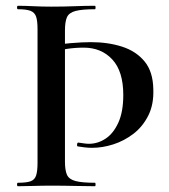

<svg xmlns="http://www.w3.org/2000/svg" viewBox="-20 -645 585 665"><path d="M110 -544Q110 -573 105 -587.5Q100 -602 85.5 -607.5Q71 -613 42 -613Q39 -613 39 -619Q39 -625 42 -625Q66 -625 95.5 -623.5Q125 -622 158 -622Q202 -622 239 -623.5Q276 -625 309 -625Q311 -625 311 -619Q311 -613 309 -613Q264 -613 241.5 -607Q219 -601 212 -585.5Q205 -570 205 -539V-85Q205 -55 212 -39.5Q219 -24 241.5 -18Q264 -12 309 -12Q311 -12 311 -6Q311 0 309 0Q276 0 239 -1Q202 -2 158 -2Q125 -2 95.5 -1Q66 0 42 0Q39 0 39 -6Q39 -12 42 -12Q71 -12 85.5 -17Q100 -22 105 -37Q110 -52 110 -81ZM148 -483Q183 -492 224 -495.5Q265 -499 295 -499Q354 -499 402.5 -483.5Q451 -468 480.5 -432.5Q510 -397 511 -336Q513 -283 493.5 -244.5Q474 -206 442 -181.5Q410 -157 372.5 -145Q335 -133 299 -133Q286 -133 273.5 -134.5Q261 -136 249 -138Q246 -139 247 -145.5Q248 -152 252 -151Q261 -150 270 -148.5Q279 -147 288 -147Q319 -147 346 -165Q373 -183 390 -220.5Q407 -258 407 -316Q407 -398 369 -439Q331 -480 270 -480Q240 -480 210.5 -475.5Q181 -471 157 -464Z"/></svg>

Font: Cormorant Infant Light SemiBold
Style: Regular
Weight: 600
Version: Version 4.001